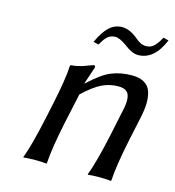

<svg xmlns="http://www.w3.org/2000/svg" viewBox="-96 -704 719 789"><g transform="rotate(15 263.0 -309.5)"><path d="M476.1 -180.2Q451.7 -64 448.2 0L445.3 2.9Q432.1 0 397.9 0Q382.3 0 369.9 0.7Q357.4 1.5 353 2L348.6 2.9L348.1 0Q370.6 -59.1 396.5 -180.2L417 -277.8Q430.2 -330.1 422.1 -355.5Q414.1 -380.9 376 -380.9Q340.8 -380.9 307.9 -365.5Q274.9 -350.1 229.5 -307.1L202.1 -180.2Q177.7 -64.5 173.8 0L171.4 2.9Q158.2 0 124 0Q108.4 0 95.9 0.7Q83.5 1.5 79.1 2L74.2 2.9V0Q95.7 -56.6 122.1 -180.2L133.8 -234.9Q159.7 -356 161.6 -411.1L164.1 -414.1Q178.7 -415 192.6 -418.2Q206.5 -421.4 214.1 -423.8Q221.7 -426.3 236.1 -431.9Q250.5 -437.5 255.4 -439Q264.2 -439 262.2 -429.2L237.8 -356.9H239.7Q294.4 -408.2 333.5 -423.6Q372.6 -439 418.5 -439Q451.2 -439 471.4 -427Q491.7 -415 499 -392.8Q506.3 -370.6 505.9 -343.8Q505.4 -317.4 497.6 -280.8ZM442.4 -569.8Q460 -569.8 473.4 -580.8Q486.8 -591.8 503.4 -622.1L525.9 -616.2Q488.3 -525.9 419.9 -525.9Q394.5 -525.9 361.3 -551.8Q330.1 -574.2 312 -574.2Q293 -574.2 279.5 -562.7Q266.1 -551.3 252.9 -525.9L230 -530.8Q250.5 -576.2 273.9 -598.1Q297.4 -620.1 329.1 -620.1Q360.8 -620.1 395 -591.8Q418.9 -569.8 442.4 -569.8Z"/></g></svg>

Font: Linux Biolinum G
Style: Italic
Weight: 400
Italic angle: -12°
Designer: Philipp H. Poll
Foundry: Philipp H. Poll
Version: Version 0.5.1